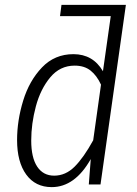

<svg xmlns="http://www.w3.org/2000/svg" viewBox="-20 -756 563 787"><path d="M392 0H344L352 -104Q287 11 192 11Q125 11 87.5 -40.5Q50 -92 50 -182Q50 -262 75 -343.5Q100 -425 152 -479.5Q204 -534 281 -534Q361 -534 402 -464L434 -690H226L232 -736H496ZM394 -409Q377 -446 351.5 -466.5Q326 -487 286 -487Q226 -487 186 -439Q146 -391 127 -320Q108 -249 108 -180Q108 -110 132.5 -73Q157 -36 202 -36Q249 -36 286 -73Q323 -110 362 -181Z"/></svg>

Font: Fira Sans Condensed Light
Style: Italic
Weight: 300
Width: 3
Italic angle: -8°
Designer: Carrois Corporate & Edenspiekermann AG
Foundry: Carrois Corporate GbR & Edenspiekermann AG
Version: Version 4.203